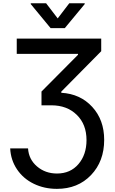

<svg xmlns="http://www.w3.org/2000/svg" viewBox="-20 -969 723 1204"><path d="M269 -948.7 341.8 -853.5 414.6 -948.7H511.2V-943.4L386.2 -792.5H297.4L172.9 -943.4V-948.7ZM43.9 -38.6H155.8Q160.2 30.3 212.2 74.7Q264.2 119.1 337.4 119.1Q421.4 119.1 471.9 60.1Q522.5 1 522.5 -90.3Q522.5 -189.5 461.2 -249Q399.9 -308.6 302.2 -308.6H240.2V-395L469.2 -625.5V-631.3H85V-727.1H614.7V-647.9L364.3 -394.5V-387.2Q483.4 -380.4 558.3 -298.8Q633.3 -217.3 633.3 -91.8Q633.3 42.5 550.8 128.9Q468.3 215.3 336.9 215.3Q257.3 215.3 191.7 183.3Q126 151.4 86.7 93Q47.4 34.7 43.9 -38.6Z"/></svg>

Font: Interop Med
Style: Regular
Weight: 500
Designer: Rasmus Andersson, Google, Jang Haemin
Foundry: jhaemin
Version: Version 1.007